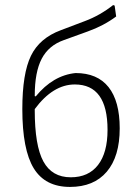

<svg xmlns="http://www.w3.org/2000/svg" viewBox="-20 -731 539 757"><path d="M256 6Q158 6 113 -67.5Q68 -141 68 -301Q68 -441 102 -511Q136 -581 220 -612L315 -648Q374 -670 426 -711L432 -709L438 -666Q388 -629 326 -607L232 -573Q172 -552 144.5 -499.5Q117 -447 117 -354V-352L121 -351Q189 -434 278 -443Q364 -443 408 -387.5Q452 -332 452 -225Q452 -114 401 -54Q350 6 256 6ZM117 -296Q117 -157 151 -94.5Q185 -32 259 -32Q329 -32 366.5 -80.5Q404 -129 404 -219Q404 -398 275 -398Q189 -398 117 -301Z"/></svg>

Font: Alegreya Sans Light
Style: Regular
Weight: 300
Designer: Juan Pablo del Peral
Foundry: Huerta Tipografica
Version: Version 2.007